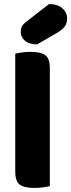

<svg xmlns="http://www.w3.org/2000/svg" viewBox="-20 -916 350 944"><path d="M221 -896Q263 -896 286.5 -875.5Q310 -855 310 -825Q310 -805 300.5 -789Q291 -773 263 -756L163 -698Q123 -698 102.5 -716Q82 -734 82 -758Q82 -770 85.5 -781Q89 -792 105 -806ZM149 8Q99 8 77 -8.5Q55 -25 55 -72V-652Q66 -655 86.5 -658Q107 -661 131 -661Q181 -661 203 -644.5Q225 -628 225 -581V-1Q214 2 193.5 5Q173 8 149 8Z"/></svg>

Font: Baloo Paaji 2 ExtraBold
Style: Regular
Weight: 800
Designer: Shuchita Grover, Noopur Datye and Ek Type
Foundry: Ek Type
Version: Version 1.640;hotconv 1.0.111;makeotfexe 2.5.65597; ttfautoh